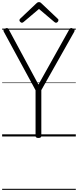

<svg xmlns="http://www.w3.org/2000/svg" viewBox="-20 -1278 730 1798"><path d="M340 14Q313 14 313 -5V-433L15 -982Q10 -992 13.5 -998.5Q17 -1005 29 -1011Q42 -1017 49 -1015Q56 -1013 63 -1000L340 -486L627 -999Q635 -1013 642.5 -1015Q650 -1017 661 -1011Q675 -1005 677.5 -998.5Q680 -992 676 -982L367 -434V-5Q367 14 340 14ZM185 -1065Q178 -1065 170 -1072.5Q162 -1080 162 -1088Q162 -1091 163 -1094.5Q164 -1098 168 -1102L319 -1245Q325 -1251 330.5 -1254.5Q336 -1258 345 -1258Q354 -1258 359 -1254.5Q364 -1251 370 -1245L522 -1101Q526 -1098 526.5 -1094.5Q527 -1091 527 -1088Q527 -1080 520 -1072.5Q513 -1065 505 -1065Q500 -1065 496.5 -1067Q493 -1069 488 -1073L345 -1194L202 -1073Q197 -1069 193.5 -1067Q190 -1065 185 -1065ZM0 490H690V500H0ZM0 -20H690V0H0ZM0 -505H690V-500H0ZM0 -1010H690V-1000H0Z"/></svg>

Font: Playwrite ES Deco Guides
Style: Regular
Weight: 400
Designer: Veronika Burian, José Scaglione
Foundry: TypeTogether
Version: Version 1.003